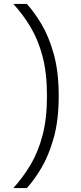

<svg xmlns="http://www.w3.org/2000/svg" viewBox="-20 -808 412 981"><path d="M280 -318Q280 -194 254.5 -103.5Q229 -13 191.5 50Q154 113 117 153H48Q97 99 136 34Q175 -31 197.5 -117Q220 -203 220 -318Q220 -434 197.5 -519.5Q175 -605 136 -670Q97 -735 48 -788H117Q154 -748 191.5 -685.5Q229 -623 254.5 -532.5Q280 -442 280 -318Z"/></svg>

Font: 42dot Sans Light
Style: Regular
Weight: 300
Designer: 42dot
Version: Version 1.000